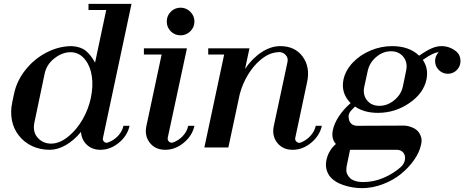

<svg xmlns="http://www.w3.org/2000/svg" viewBox="-20 -768 2418 1000"><path d="M238.8 12.2Q189.5 12.2 148.2 -6.8Q106.9 -25.9 79.1 -61Q51.3 -95.2 42.2 -140.9Q33.2 -186.5 43.9 -235.8L53.2 -279.8Q67.4 -347.2 112.8 -404.3Q158.2 -461.4 222.4 -494.6Q286.6 -527.8 354 -527.8Q399.9 -524.9 426 -504.2Q452.1 -483.4 475.1 -441.9L533.2 -715.8H440.9V-748H665L516.1 -48.8Q513.2 -38.6 522 -29.8Q531.7 -21.5 542 -25.9Q571.8 -36.1 594.2 -59.6Q616.7 -83 623 -112.8H654.8Q643.6 -61 599.1 -24.4Q554.7 12.2 502.9 12.2Q460 12.2 432.1 -14.2Q404.3 -40.5 401.9 -81.1Q366.2 -37.6 323.5 -12.7Q280.8 12.2 238.8 12.2ZM159.2 -129.9Q148.9 -81.1 176.5 -50.5Q204.1 -20 246.1 -20Q293.5 -20 341.8 -62Q381.3 -95.7 410.9 -147.2Q440.4 -198.7 453.1 -257.8Q465.8 -318.4 458.5 -369.6Q451.2 -420.9 425.8 -454.1Q395 -496.1 347.2 -496.1Q304.7 -496.1 264.2 -464.8Q223.6 -433.6 212.9 -386.2Z M742.7 -112.8 821.8 -483.9H729.5V-516.1H953.6L853.5 -49.8Q852.1 -37.6 860.6 -30Q869.1 -22.5 880.9 -25.9Q910.2 -36.1 932.1 -59.6Q954.1 -83 960.4 -112.8H992.7Q981.4 -61 937 -24.4Q892.6 12.2 840.8 12.2Q789.1 12.2 760.3 -24.4Q731.4 -61 742.7 -112.8ZM848.6 -655.8Q848.6 -686 869.6 -707Q890.6 -728 920.4 -728Q949.7 -728 971.2 -706.8Q992.7 -685.5 992.7 -655.8Q992.7 -626 971.2 -605Q949.7 -584 920.4 -584Q890.1 -584 869.4 -605Q848.6 -626 848.6 -655.8Z M1406.2 -112.8Q1417 -162.1 1443.1 -284.7Q1469.2 -407.2 1477.5 -445.8Q1481.9 -466.3 1467.8 -481.7Q1453.6 -497.1 1432.1 -497.1V-496.1Q1382.8 -496.1 1334.5 -454.1Q1298.3 -423.3 1270.5 -377Q1242.7 -330.6 1228.5 -276.9L1169.4 0H1044.4L1147.5 -483.9H1064.5V-516.1H1279.3L1256.3 -409.2Q1293.5 -463.9 1342 -495.8Q1390.6 -527.8 1439.5 -527.8Q1516.1 -527.8 1556.2 -473.4Q1596.2 -418.9 1579.6 -340.8L1517.6 -48.8Q1516.1 -36.6 1525.1 -29.3Q1534.2 -22 1544.4 -24.9Q1573.2 -35.2 1595.7 -59.1Q1618.2 -83 1624.5 -112.8H1656.2Q1645 -61 1600.6 -24.4Q1556.2 12.2 1504.4 12.2Q1452.6 12.2 1423.8 -24.4Q1395 -61 1406.2 -112.8Z M1865.2 211.9Q1815.9 211.9 1767.6 195.6Q1719.2 179.2 1695.3 147Q1669.9 109.9 1680.9 62.3Q1691.9 14.6 1729.5 -18.1Q1704.6 -44.9 1713.4 -89.8Q1720.7 -125.5 1745.4 -162.6Q1770 -199.7 1806.2 -231Q1754.4 -282.7 1769 -354Q1779.3 -401.4 1816.9 -441.4Q1854.5 -481.4 1909.2 -504.6Q1963.9 -527.8 2022.5 -527.8Q2110.8 -527.8 2163.1 -478Q2204.6 -506.8 2230.5 -517.3Q2256.3 -527.8 2279.3 -527.8Q2321.8 -527.8 2356.4 -500Q2378.4 -481 2378.4 -450.2Q2378.4 -422.9 2359.4 -403.3Q2340.3 -383.8 2312.5 -383.8Q2285.2 -383.8 2265.6 -403.3Q2246.1 -422.9 2246.1 -450.2Q2246.1 -477.1 2265.1 -496.1Q2250.5 -495.1 2232.7 -486.8Q2214.8 -478.5 2182.1 -456.1Q2212.9 -411.6 2201.2 -354Q2186 -281.7 2111.8 -231Q2037.6 -180.2 1948.2 -180.2Q1877 -180.2 1829.1 -212.9Q1827.1 -210.9 1821 -204.8Q1814.9 -198.7 1813.2 -197Q1811.5 -195.3 1807.1 -190.2Q1802.7 -185.1 1801.5 -182.6Q1800.3 -180.2 1798.1 -175.3Q1795.9 -170.4 1795.7 -166.5Q1795.4 -162.6 1795.7 -157.2Q1795.9 -151.9 1797.4 -146Q1800.3 -130.9 1812 -121.8Q1823.7 -112.8 1840.3 -112.8L2083.5 -113.8Q2093.8 -113.8 2106 -111.1Q2118.2 -108.4 2132.8 -101.6Q2147.5 -94.7 2157.5 -83.3Q2167.5 -71.8 2173.1 -54.2Q2178.7 -36.6 2172.4 -12.2Q2164.1 26.4 2136 66.2Q2107.9 106 2067.9 138.4Q2027.8 170.9 1973.9 191.4Q1919.9 211.9 1865.2 211.9ZM1785.2 99.1Q1784.2 107.9 1783.7 118.4Q1783.2 128.9 1788.8 139.9Q1794.4 150.9 1803.2 159.7Q1812 168.5 1829.8 174.3Q1847.7 180.2 1872.1 180.2Q1925.3 180.2 1976.1 158.9Q2026.9 137.7 2066.4 103Q2085 86.4 2088.9 64.7Q2092.8 43 2081.1 27.6Q2069.3 12.2 2046.4 12.2H1803.2Q1793.9 58.1 1785.2 99.1ZM1877.4 -316.9Q1868.2 -274.9 1891.4 -245.8Q1914.6 -216.8 1956.1 -216.8Q1997.6 -216.8 2033.2 -245.8Q2068.8 -274.9 2078.1 -316.9Q2080.6 -330.6 2086.7 -358.6Q2092.8 -386.7 2095.2 -399.9Q2104.5 -441.9 2081.3 -471.4Q2058.1 -501 2016.1 -501Q1974.6 -501 1939.7 -471.4Q1904.8 -441.9 1895.5 -399.9Z"/></svg>

Font: Fin Serif Display
Style: Italic
Weight: 400
Italic angle: -12°
Designer: J. Blake Harris
Version: Version 1.006;FEAKit 1.0